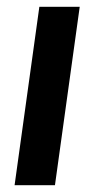

<svg xmlns="http://www.w3.org/2000/svg" viewBox="-20 -546 268 566"><path d="M23 0 96 -526H215L142 0Z"/></svg>

Font: Archivo Narrow
Style: Bold Italic
Weight: 700
Italic angle: -8°
Designer: Hector Gatti
Foundry: Omnibus-Type
Version: Version 3.002